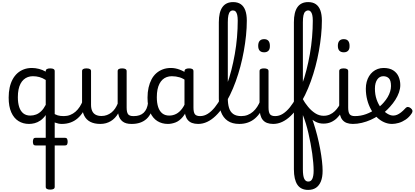

<svg xmlns="http://www.w3.org/2000/svg" viewBox="-20 -1170 3971 1839"><path d="M572 17Q541 17 511 5.5Q481 -6 465 -25L483 -91Q509 -72 533 -65Q557 -58 591 -58Q600 -58 602 -46.5Q604 -35 600 -20.5Q596 -6 588.5 5.5Q581 17 572 17ZM322 223Q304 223 299.5 212Q295 201 295 188Q295 174 299.5 162Q304 150 322 150H601Q619 150 623.5 162Q628 174 628 188Q628 201 623.5 212Q619 223 601 223ZM258 17Q201 17 157 -10.5Q113 -38 88 -94Q63 -150 63 -235Q63 -287 72.5 -331Q82 -375 101 -410Q120 -445 147 -469Q174 -493 209 -506Q244 -519 286 -519Q319 -519 353.5 -510Q388 -501 418 -484V-489Q418 -502 429 -508.5Q440 -515 461 -515Q483 -515 493.5 -508.5Q504 -502 504 -489V620Q504 633 493.5 639.5Q483 646 461 646Q440 646 429 639.5Q418 633 418 620V-68Q394 -34 366.5 -15.5Q339 3 311.5 10Q284 17 258 17ZM151 -239Q151 -184 164 -144.5Q177 -105 203.5 -84Q230 -63 270 -63Q299 -63 325.5 -73Q352 -83 375.5 -106Q399 -129 418 -166V-404Q387 -424 357 -432Q327 -440 295 -440Q269 -440 247 -432Q225 -424 207 -408Q189 -392 176.5 -368Q164 -344 157.5 -312Q151 -280 151 -239Z M572 17Q558 17 551.5 5.5Q545 -6 546.5 -20.5Q548 -35 559 -46.5Q570 -58 591 -58Q624 -58 652 -69Q680 -80 703 -100Q726 -120 743.5 -147Q761 -174 773 -205Q779 -220 790.5 -218.5Q802 -217 810.5 -207Q819 -197 816 -186Q801 -138 777.5 -100.5Q754 -63 723.5 -36.5Q693 -10 655 3.5Q617 17 572 17Z M941 17Q883 17 844 -3.5Q805 -24 785.5 -64.5Q766 -105 766 -166V-489Q766 -502 776.5 -508.5Q787 -515 808 -515Q830 -515 841 -508.5Q852 -502 852 -489V-166Q852 -131 863 -107Q874 -83 896.5 -71Q919 -59 952 -59Q980 -59 1004 -68Q1028 -77 1047.5 -92.5Q1067 -108 1082 -130Q1097 -152 1107 -177V-489Q1107 -502 1117.5 -508.5Q1128 -515 1150 -515Q1171 -515 1182 -508.5Q1193 -502 1193 -489V-140Q1193 -95 1206.5 -76.5Q1220 -58 1257 -58Q1271 -58 1278 -46.5Q1285 -35 1283.5 -20.5Q1282 -6 1271 5.5Q1260 17 1238 17Q1212 17 1191.5 11.5Q1171 6 1155.5 -5.5Q1140 -17 1129.5 -34Q1119 -51 1114 -74L1112 -84Q1098 -60 1080.5 -41.5Q1063 -23 1041.5 -10Q1020 3 995 10Q970 17 941 17Z M1243 17Q1229 17 1222.5 5.5Q1216 -6 1217.5 -20.5Q1219 -35 1230 -46.5Q1241 -58 1262 -58Q1292 -58 1315.5 -66Q1339 -74 1356 -90Q1373 -106 1383.5 -130Q1394 -154 1398 -186Q1400 -201 1413 -205.5Q1426 -210 1438.5 -205.5Q1451 -201 1449 -186Q1445 -133 1428 -94.5Q1411 -56 1384 -31.5Q1357 -7 1321.5 5Q1286 17 1243 17Z M1588 17Q1531 17 1487 -10.5Q1443 -38 1418 -94Q1393 -150 1393 -235Q1393 -287 1403 -331Q1413 -375 1431.5 -410Q1450 -445 1477.5 -469Q1505 -493 1540 -506Q1575 -519 1617 -519Q1658 -519 1701 -503Q1744 -487 1778 -461V-386Q1738 -418 1701.5 -429Q1665 -440 1626 -440Q1600 -440 1577.5 -432Q1555 -424 1537.5 -408Q1520 -392 1507.5 -368Q1495 -344 1488.5 -312Q1482 -280 1482 -239Q1482 -184 1495 -144.5Q1508 -105 1534.5 -84Q1561 -63 1601 -63Q1637 -63 1668.5 -79.5Q1700 -96 1726.5 -132.5Q1753 -169 1772 -229L1788 -168Q1765 -91 1731.5 -51Q1698 -11 1660.5 3Q1623 17 1588 17ZM1878 17Q1844 17 1819 7.5Q1794 -2 1778 -21.5Q1762 -41 1754.5 -70.5Q1747 -100 1747 -140V-486Q1747 -501 1758 -508Q1769 -515 1791 -515Q1812 -515 1822.5 -508.5Q1833 -502 1833 -488V-140Q1833 -95 1846.5 -76.5Q1860 -58 1897 -58Q1906 -58 1910.5 -46.5Q1915 -35 1913.5 -20.5Q1912 -6 1903.5 5.5Q1895 17 1878 17Z M1878 17Q1859 17 1852.5 5.5Q1846 -6 1850 -20.5Q1854 -35 1866 -46.5Q1878 -58 1897 -58Q1935 -58 1970 -80Q2005 -102 2037.5 -142Q2070 -182 2099 -236.5Q2128 -291 2152.5 -357.5Q2177 -424 2196 -498.5Q2215 -573 2229 -652Q2243 -731 2250 -812.5Q2257 -894 2257 -972Q2257 -991 2270 -1000.5Q2283 -1010 2300.5 -1010Q2318 -1010 2331 -1000.5Q2344 -991 2344 -972Q2344 -904 2336.5 -830.5Q2329 -757 2315.5 -682Q2302 -607 2282.5 -533.5Q2263 -460 2238 -391Q2213 -322 2183 -260.5Q2153 -199 2118.5 -148Q2084 -97 2045.5 -60Q2007 -23 1965 -3Q1923 17 1878 17Z M2272 17Q2204 17 2160.5 -13Q2117 -43 2096.5 -98.5Q2076 -154 2076 -228V-957Q2076 -1054 2110.5 -1102Q2145 -1150 2213 -1150Q2257 -1150 2286 -1130Q2315 -1110 2329.5 -1070.5Q2344 -1031 2344 -972Q2344 -953 2331 -944Q2318 -935 2300.5 -935Q2283 -935 2270 -944Q2257 -953 2257 -972Q2257 -1006 2252 -1027.5Q2247 -1049 2237 -1059.5Q2227 -1070 2211 -1070Q2195 -1070 2184 -1059Q2173 -1048 2167.5 -1023.5Q2162 -999 2162 -957V-228Q2162 -176 2173.5 -137.5Q2185 -99 2213.5 -78.5Q2242 -58 2291 -58Q2305 -58 2311.5 -46.5Q2318 -35 2316.5 -20.5Q2315 -6 2304 5.5Q2293 17 2272 17Z M2272 17Q2258 17 2251.5 5.5Q2245 -6 2246.5 -20.5Q2248 -35 2259 -46.5Q2270 -58 2291 -58Q2324 -58 2352 -69Q2380 -80 2403 -100Q2426 -120 2443.5 -147Q2461 -174 2473 -205Q2479 -220 2490.5 -218.5Q2502 -217 2510.5 -207Q2519 -197 2516 -186Q2501 -138 2477.5 -100.5Q2454 -63 2423.5 -36.5Q2393 -10 2355 3.5Q2317 17 2272 17Z M2597 17Q2563 17 2538 7.5Q2513 -2 2497 -21.5Q2481 -41 2473.5 -70.5Q2466 -100 2466 -140V-489Q2466 -502 2476.5 -508.5Q2487 -515 2508 -515Q2530 -515 2541 -508.5Q2552 -502 2552 -489V-140Q2552 -95 2565.5 -76.5Q2579 -58 2616 -58Q2630 -58 2637 -46.5Q2644 -35 2642.5 -20.5Q2641 -6 2630 5.5Q2619 17 2597 17ZM2510 -669Q2482 -669 2467.5 -684.5Q2453 -700 2453 -731Q2453 -763 2467.5 -779Q2482 -795 2510 -795Q2537 -795 2551 -779Q2565 -763 2565 -731Q2566 -700 2551.5 -684.5Q2537 -669 2510 -669Z M2597 17Q2578 17 2571.5 5.5Q2565 -6 2569 -20.5Q2573 -35 2585 -46.5Q2597 -58 2616 -58Q2654 -58 2689 -80Q2724 -102 2756.5 -142Q2789 -182 2818 -236.5Q2847 -291 2871.5 -357.5Q2896 -424 2915 -498.5Q2934 -573 2948 -652Q2962 -731 2969 -812.5Q2976 -894 2976 -972Q2976 -991 2989 -1000.5Q3002 -1010 3019.5 -1010Q3037 -1010 3050 -1000.5Q3063 -991 3063 -972Q3063 -904 3055.5 -830.5Q3048 -757 3034.5 -682Q3021 -607 3001.5 -533.5Q2982 -460 2957 -391Q2932 -322 2902 -260.5Q2872 -199 2837.5 -148Q2803 -97 2764.5 -60Q2726 -23 2684 -3Q2642 17 2597 17Z M2931 649Q2897 649 2871 636.5Q2845 624 2828.5 599.5Q2812 575 2803.5 538Q2795 501 2795 451V-957Q2795 -1053 2829 -1101.5Q2863 -1150 2932 -1150Q2976 -1150 3005 -1130Q3034 -1110 3048.5 -1070.5Q3063 -1031 3063 -972Q3063 -953 3050 -944Q3037 -935 3019.5 -935Q3002 -935 2989 -944Q2976 -953 2976 -972Q2976 -1005 2971 -1026.5Q2966 -1048 2956 -1059Q2946 -1070 2932 -1070Q2916 -1070 2904 -1059Q2892 -1048 2886.5 -1023Q2881 -998 2881 -957V-220Q2910 -176 2935 -119.5Q2960 -63 2981 0.5Q3002 64 3018.5 129Q3035 194 3046.5 256.5Q3058 319 3064 372.5Q3070 426 3070 466Q3070 527 3053.5 567.5Q3037 608 3006.5 628.5Q2976 649 2931 649ZM2932 569Q2946 569 2955.5 562.5Q2965 556 2971 543.5Q2977 531 2980.5 511.5Q2984 492 2984 466Q2984 432 2980.5 390Q2977 348 2970.5 300.5Q2964 253 2954.5 203.5Q2945 154 2934 105.5Q2923 57 2909.5 13Q2896 -31 2881 -68V451Q2881 515 2894 542Q2907 569 2932 569Z M3078 14Q3036 14 3001.5 -4.5Q2967 -23 2939 -53Q2911 -83 2888 -119Q2865 -155 2846 -190Q2841 -199 2845.5 -213Q2850 -227 2860 -232Q2870 -237 2881 -218Q2901 -184 2930.5 -147.5Q2960 -111 2998 -86Q3036 -61 3080 -61Q3112 -61 3139 -73Q3166 -85 3187 -105.5Q3208 -126 3223.5 -150.5Q3239 -175 3248 -200Q3250 -207 3257 -207.5Q3264 -208 3270.5 -201.5Q3277 -195 3279 -180.5Q3281 -166 3273 -143Q3264 -117 3247.5 -89.5Q3231 -62 3207 -38.5Q3183 -15 3151 -0.5Q3119 14 3078 14Z M3360 17Q3326 17 3301 7.5Q3276 -2 3260 -21.5Q3244 -41 3236.5 -70.5Q3229 -100 3229 -140V-489Q3229 -502 3239.5 -508.5Q3250 -515 3271 -515Q3293 -515 3304 -508.5Q3315 -502 3315 -489V-140Q3315 -95 3328.5 -76.5Q3342 -58 3379 -58Q3393 -58 3400 -46.5Q3407 -35 3405.5 -20.5Q3404 -6 3393 5.5Q3382 17 3360 17ZM3273 -669Q3245 -669 3230.5 -684.5Q3216 -700 3216 -731Q3216 -763 3230.5 -779Q3245 -795 3273 -795Q3300 -795 3314 -779Q3328 -763 3328 -731Q3329 -700 3314.5 -684.5Q3300 -669 3273 -669Z M3360 17Q3341 17 3334.5 5.5Q3328 -6 3332 -20.5Q3336 -35 3348 -46.5Q3360 -58 3379 -58Q3435 -58 3486.5 -77Q3538 -96 3575 -124Q3589 -133 3599 -128Q3609 -123 3614 -110.5Q3619 -98 3617.5 -84.5Q3616 -71 3605 -64Q3573 -41 3531.5 -22.5Q3490 -4 3446 6.5Q3402 17 3360 17Z M3576 -120Q3599 -135 3619.5 -152.5Q3640 -170 3656 -189Q3678 -214 3693.5 -240.5Q3709 -267 3717 -294Q3725 -321 3725 -346Q3725 -399 3705 -419.5Q3685 -440 3651 -440Q3634 -440 3619.5 -432.5Q3605 -425 3594 -409.5Q3583 -394 3577 -372Q3571 -350 3571 -321Q3571 -264 3587.5 -216.5Q3604 -169 3631 -135Q3658 -101 3688.5 -82Q3719 -63 3746 -63Q3765 -63 3783 -70.5Q3801 -78 3820.5 -93Q3840 -108 3860 -130Q3874 -146 3887 -145.5Q3900 -145 3914 -134Q3928 -123 3930.5 -111Q3933 -99 3924 -85Q3899 -47 3865.5 -24.5Q3832 -2 3798 7.5Q3764 17 3735 17Q3695 17 3657.5 0Q3620 -17 3588.5 -48Q3557 -79 3533.5 -121.5Q3510 -164 3497 -214.5Q3484 -265 3484 -321Q3484 -355 3492 -385.5Q3500 -416 3515 -440.5Q3530 -465 3551 -482.5Q3572 -500 3598 -509.5Q3624 -519 3654 -519Q3711 -519 3746.5 -496Q3782 -473 3798 -435.5Q3814 -398 3814 -355Q3814 -321 3801.5 -285Q3789 -249 3767 -214.5Q3745 -180 3716 -148Q3694 -123 3669 -101Q3644 -79 3615 -60Z"/></svg>

Font: Playwrite BR
Style: Regular
Weight: 400
Designer: Veronika Burian, José Scaglione
Foundry: TypeTogether
Version: Version 1.002